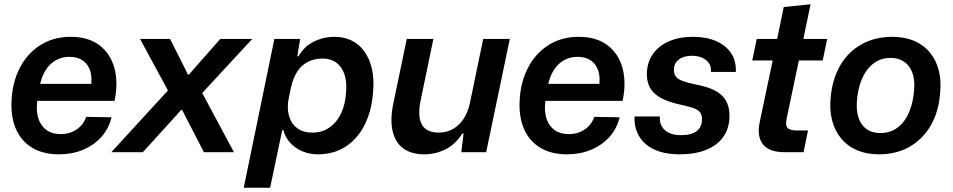

<svg xmlns="http://www.w3.org/2000/svg" viewBox="-20 -715 4476 902"><path d="M257 10Q183 10 132 -20.5Q81 -51 56 -106.5Q31 -162 34 -236Q37 -326 72.5 -395Q108 -464 169.5 -503Q231 -542 312 -542Q395 -542 447 -502.5Q499 -463 517.5 -395Q536 -327 518 -241H155Q149 -192 160.5 -157.5Q172 -123 198.5 -104Q225 -85 264 -85Q309 -85 341 -107.5Q373 -130 385 -166L504 -164Q491 -110 455.5 -71Q420 -32 369 -11Q318 10 257 10ZM166 -309 156 -321H417L407 -308Q414 -350 404 -381.5Q394 -413 369.5 -430.5Q345 -448 306 -448Q271 -448 242.5 -432Q214 -416 194.5 -385.5Q175 -355 166 -309Z M503 0 769 -290 638 -532H779L852 -387L862 -365H868L887 -387L1015 -532H1165L930 -278L1079 0H938L847 -176L836 -198H830L811 -176L651 0Z M1125 167 1269 -532H1390L1377 -451L1382 -450Q1407 -495 1452.5 -518.5Q1498 -542 1552 -542Q1597 -542 1633 -524Q1669 -506 1692.5 -472.5Q1716 -439 1727 -392.5Q1738 -346 1733 -289Q1728 -201 1695.5 -133.5Q1663 -66 1606.5 -28Q1550 10 1473 10Q1434 10 1400 -4.5Q1366 -19 1343 -44.5Q1320 -70 1311 -104H1306L1249 167ZM1447 -92Q1494 -92 1528.5 -116.5Q1563 -141 1583 -184Q1603 -227 1606 -284Q1610 -333 1597.5 -368Q1585 -403 1559 -421.5Q1533 -440 1495 -440Q1456 -440 1425.5 -424Q1395 -408 1376 -378Q1357 -348 1348 -308L1337 -257Q1327 -209 1337.5 -171.5Q1348 -134 1376 -113Q1404 -92 1447 -92Z M1973 10Q1913 10 1875 -17.5Q1837 -45 1824.5 -99Q1812 -153 1828 -230L1891 -532H2016L1956 -243Q1946 -195 1951.5 -161Q1957 -127 1979.5 -109.5Q2002 -92 2041 -92Q2077 -92 2107 -108.5Q2137 -125 2157.5 -156Q2178 -187 2187 -228L2250 -532H2375L2264 0H2147L2158 -88H2152Q2119 -36 2072 -13Q2025 10 1973 10Z M2644 10Q2570 10 2519 -20.5Q2468 -51 2443 -106.5Q2418 -162 2421 -236Q2424 -326 2459.5 -395Q2495 -464 2556.5 -503Q2618 -542 2699 -542Q2782 -542 2834 -502.5Q2886 -463 2904.5 -395Q2923 -327 2905 -241H2542Q2536 -192 2547.5 -157.5Q2559 -123 2585.5 -104Q2612 -85 2651 -85Q2696 -85 2728 -107.5Q2760 -130 2772 -166L2891 -164Q2878 -110 2842.5 -71Q2807 -32 2756 -11Q2705 10 2644 10ZM2553 -309 2543 -321H2804L2794 -308Q2801 -350 2791 -381.5Q2781 -413 2756.5 -430.5Q2732 -448 2693 -448Q2658 -448 2629.5 -432Q2601 -416 2581.5 -385.5Q2562 -355 2553 -309Z M3173 10Q3120 10 3080 -2.5Q3040 -15 3013 -38.5Q2986 -62 2972.5 -95Q2959 -128 2961 -168H3080Q3078 -140 3089.5 -120.5Q3101 -101 3124 -90.5Q3147 -80 3178 -80Q3229 -80 3253.5 -99.5Q3278 -119 3278 -154Q3278 -175 3269 -187Q3260 -199 3239.5 -206.5Q3219 -214 3187 -221Q3125 -234 3088.5 -253Q3052 -272 3035.5 -299.5Q3019 -327 3019 -365Q3019 -420 3046 -459.5Q3073 -499 3121.5 -520.5Q3170 -542 3236 -542Q3298 -542 3344 -522Q3390 -502 3414.5 -465.5Q3439 -429 3437 -377H3320Q3322 -401 3311 -417.5Q3300 -434 3279.5 -443.5Q3259 -453 3231 -453Q3192 -453 3169 -435.5Q3146 -418 3146 -386Q3146 -367 3156 -354.5Q3166 -342 3188.5 -334Q3211 -326 3249 -318Q3303 -308 3338 -290Q3373 -272 3390 -243Q3407 -214 3407 -171Q3407 -114 3379 -73.5Q3351 -33 3298.5 -11.5Q3246 10 3173 10Z M3666 0Q3593 0 3564 -37.5Q3535 -75 3549 -141L3610 -431H3514L3535 -532H3631L3662 -682L3788 -695L3754 -532H3866L3845 -431H3733L3675 -155Q3669 -122 3682 -112Q3695 -102 3724 -102H3776L3755 0Z M4108 10Q4052 10 4007 -9Q3962 -28 3932 -64Q3902 -100 3889 -150Q3876 -200 3883 -262Q3891 -345 3927.5 -408Q3964 -471 4027 -506.5Q4090 -542 4172 -542Q4229 -542 4273.5 -523.5Q4318 -505 4348 -469Q4378 -433 4390.5 -383.5Q4403 -334 4396 -272Q4389 -188 4352 -124.5Q4315 -61 4253 -25.5Q4191 10 4108 10ZM4116 -90Q4164 -90 4198.5 -117Q4233 -144 4252.5 -192Q4272 -240 4275 -303Q4277 -337 4269.5 -363Q4262 -389 4247.5 -406.5Q4233 -424 4212 -433.5Q4191 -443 4164 -443Q4117 -443 4082.5 -416Q4048 -389 4028 -341Q4008 -293 4005 -229Q4004 -195 4011 -169.5Q4018 -144 4032.5 -126Q4047 -108 4068 -99Q4089 -90 4116 -90Z"/></svg>

Font: Mona Sans ExtraLight SemiBold
Style: Italic
Weight: 600
Italic angle: -11.6951°
Version: Version 2.000